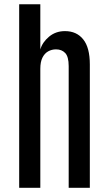

<svg xmlns="http://www.w3.org/2000/svg" viewBox="-20 -889 513 909"><path d="M70.8 0H170.9V-563.5C170.9 -585 174.2 -602.5 180.9 -616C187.6 -629.5 196.6 -639.4 208 -645.8C219.4 -652.1 231.8 -655.3 245.1 -655.3C263.3 -655.3 277.9 -649.5 288.8 -637.9C299.7 -626.4 305.2 -605.6 305.2 -575.7V0H405.3V-584C405.3 -637 394.9 -676.6 374 -702.6C353.2 -728.7 324.4 -741.7 287.6 -741.7C258.3 -741.7 233.2 -732.9 212.2 -715.3C191.2 -697.8 177.4 -677.6 170.9 -654.8V-868.7H70.8Z"/></svg>

Font: Antonio
Style: Regular
Weight: 400
Designer: Vernon Adams
Foundry: Vernon Adams
Version: Version 1.002